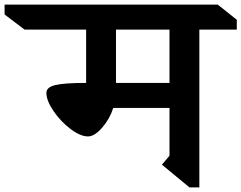

<svg xmlns="http://www.w3.org/2000/svg" viewBox="-137 -806 1051 836"><path d="M731 -677V10H688L568 -89L601 -128V-336H356Q342 -290 308.5 -251Q275 -212 246 -212Q213 -212 170 -244.5Q127 -277 96 -322.5Q65 -368 65 -402Q65 -426 103.5 -435.5Q142 -445 238 -445V-677H-30L-117 -743V-786H811L894 -720V-677ZM601 -677H368V-445H601Z"/></svg>

Font: InknutAntiqua
Style: Medium
Weight: 500
Designer: Claus Eggers Srensen
Foundry: Claus Eggers Srensen
Version: Version 1.000; ttfautohint (v1.2) -l 7 -r 28 -G 50 -x 13 -D 